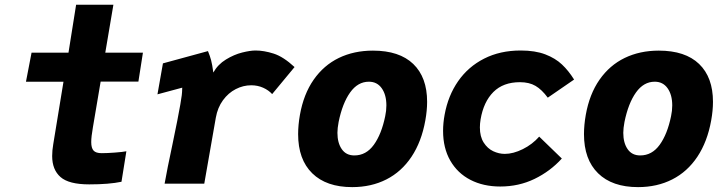

<svg xmlns="http://www.w3.org/2000/svg" viewBox="-20 -771 3040 806"><path d="M199 -116Q199 -139.5 203.5 -165.5L246.5 -428H89L112.5 -550H267.5L299.5 -751H456L422 -550H580L561 -428.5H402.5L370 -236.5Q363 -197 363 -174.5Q363 -149.5 372.8 -138.8Q382.5 -128 407 -128Q429.5 -128 462.5 -130.5Q495.5 -133 510.5 -136L490 -8Q438 3 354.5 3Q269 3 234 -27.8Q199 -58.5 199 -116Z M704 -165Q727.5 -277.5 737 -332.5Q741.5 -360.5 743 -371Q744.5 -381.5 745 -403L641 -375L664 -505L853 -556.5Q861.5 -536 866.2 -518.2Q871 -500.5 875.5 -466.5Q894.5 -500.5 928.5 -521.2Q962.5 -542 996.5 -550.5Q1030.5 -559 1053 -559Q1088 -559 1128.8 -546Q1169.5 -533 1216.5 -489.5L1122.5 -376Q1107.5 -392.5 1084.5 -402.8Q1061.5 -413 1034.5 -413Q1001 -413 969.8 -397Q938.5 -381 916 -350.2Q893.5 -319.5 886 -277L837.5 0H671Q681.5 -60 704 -165Z M1231.5 -208Q1231.5 -246 1239 -288.5Q1254.5 -376 1296.8 -436.5Q1339 -497 1402.5 -527.8Q1466 -558.5 1545.5 -558.5Q1656.5 -558.5 1714.8 -502.5Q1773 -446.5 1773 -343.5Q1773 -307 1765.5 -265.5Q1749.5 -176 1707.5 -113Q1665.5 -50 1602 -17.8Q1538.5 14.5 1458.5 14.5Q1350 14.5 1290.8 -43.5Q1231.5 -101.5 1231.5 -208ZM1597 -283Q1602 -306 1602 -328.5Q1602 -373 1582.5 -400.5Q1563 -428 1528.5 -428Q1482 -428 1449.8 -382.8Q1417.5 -337.5 1401.5 -259Q1396.5 -232.5 1396.5 -213.5Q1396.5 -171 1414.8 -144.8Q1433 -118.5 1467.5 -118.5Q1517 -118.5 1549.2 -163Q1581.5 -207.5 1597 -283Z M1840 -221.5Q1840 -255 1846.5 -289.5Q1861 -369.5 1903.2 -430.2Q1945.5 -491 2012.5 -525Q2079.5 -559 2166 -559Q2226.5 -559 2269 -542.8Q2311.5 -526.5 2339.2 -500.2Q2367 -474 2390 -437L2279.5 -361Q2254.5 -395 2228 -410.5Q2201.5 -426 2162.5 -426Q2092.5 -426 2051.2 -384.8Q2010 -343.5 1997.5 -270Q1994.5 -252 1994.5 -236Q1994.5 -197.5 2010.5 -172.5Q2026.5 -147.5 2050.5 -136.2Q2074.5 -125 2099 -125Q2134.5 -125 2174.8 -145Q2215 -165 2243.5 -197.5L2338.5 -105.5Q2290 -52 2224 -20Q2158 12 2080 12Q2009 12 1954.8 -16Q1900.5 -44 1870.2 -96.8Q1840 -149.5 1840 -221.5Z M2431.5 -208Q2431.5 -246 2439 -288.5Q2454.5 -376 2496.8 -436.5Q2539 -497 2602.5 -527.8Q2666 -558.5 2745.5 -558.5Q2856.5 -558.5 2914.8 -502.5Q2973 -446.5 2973 -343.5Q2973 -307 2965.5 -265.5Q2949.5 -176 2907.5 -113Q2865.5 -50 2802 -17.8Q2738.5 14.5 2658.5 14.5Q2550 14.5 2490.8 -43.5Q2431.5 -101.5 2431.5 -208ZM2797 -283Q2802 -306 2802 -328.5Q2802 -373 2782.5 -400.5Q2763 -428 2728.5 -428Q2682 -428 2649.8 -382.8Q2617.5 -337.5 2601.5 -259Q2596.5 -232.5 2596.5 -213.5Q2596.5 -171 2614.8 -144.8Q2633 -118.5 2667.5 -118.5Q2717 -118.5 2749.2 -163Q2781.5 -207.5 2797 -283Z"/></svg>

Font: JuliaMono Black
Style: Italic
Weight: 900
Italic angle: -9°
Monospace: yes
Designer: cormullion
Foundry: corm
Version: Version 0.057; ttfautohint (v1.8.4)